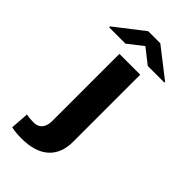

<svg xmlns="http://www.w3.org/2000/svg" viewBox="-287 -813 1102 1102"><g transform="rotate(45 264.0 -262.0)"><path d="M117 99C96 99 76 97 59 93L51 205C80 211 101 213 135 213C282 213 357 140 357 17V-528H188V17C188 63 168 99 117 99ZM487 -600 311 -737H213L39 -602V-594H171L262 -665L352 -594H487Z"/></g></svg>

Font: Asimov
Style: XWid
Weight: 500
Designer: Google
Version: Version 2.000980; 2014